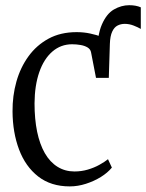

<svg xmlns="http://www.w3.org/2000/svg" viewBox="-20 -688 548 720"><path d="M388 -396 351.5 -413.5 344 -478Q344 -554.5 361.8 -595.5Q379.5 -636.5 407.2 -652.5Q435 -668.5 464.5 -668.5Q490 -668.5 508 -660.5V-579.5Q498 -585.5 481.5 -592Q465 -598.5 448 -598.5Q433 -598.5 420.8 -592.2Q408.5 -586 400.8 -569.5Q393 -553 392 -523ZM241.5 11Q171 11 123.2 -26.2Q75.5 -63.5 51.5 -127.2Q27.5 -191 27 -270Q26.5 -328.5 41.5 -381.8Q56.5 -435 86.8 -476.8Q117 -518.5 162 -543Q207 -567.5 267.5 -567.5Q294.5 -567.5 318.5 -562.2Q342.5 -557 361.2 -550Q380 -543 391.5 -537.5L388 -396H340L321.5 -491.5Q319.5 -503 308.8 -509.8Q298 -516.5 282.5 -519.2Q267 -522 250.5 -522Q208 -522 176.2 -494.5Q144.5 -467 127.2 -417.2Q110 -367.5 109.5 -300.5Q109.5 -241.5 119.2 -194.2Q129 -147 148.2 -113.5Q167.5 -80 195.8 -62.5Q224 -45 259 -45Q285.5 -45 309.2 -52Q333 -59 352.5 -69.8Q372 -80.5 385 -91L399.5 -59.5Q383.5 -40 358 -24.2Q332.5 -8.5 302.2 1.2Q272 11 241.5 11Z"/></svg>

Font: Merriweather 24pt SemiCondensed Light
Style: Regular
Weight: 300
Width: 4
Designer: Eben Sorkin
Foundry: Eben Sorkin
Version: Version 2.100